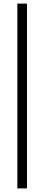

<svg xmlns="http://www.w3.org/2000/svg" viewBox="-20 -828 246 1068"><path d="M76.5 220V-808H130V220Z"/></svg>

Font: Encode Sans Cnd Lt
Style: Regular
Weight: 300
Width: 3
Designer: Multiple Designers
Foundry: Impallari Type
Version: Version 3.002; ttfautohint (v1.8.3) -l 8 -r 50 -G 200 -x 14 